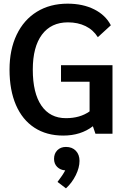

<svg xmlns="http://www.w3.org/2000/svg" viewBox="-20 -730 688 1048"><path d="M594 -374V0H501L487 -41Q421 10 325 10Q234 10 168 -33Q102 -76 67 -157Q32 -238 32 -350Q32 -459 71 -540.5Q110 -622 181.5 -666Q253 -710 349 -710Q432 -710 494 -679Q556 -648 585 -592L514 -527Q489 -567 447 -587.5Q405 -608 351 -608Q259 -608 209 -541Q159 -474 159 -350Q159 -222 206 -153.5Q253 -85 340 -85Q417 -85 469 -122V-284H313V-374ZM414 148Q414 185 393.5 226.5Q373 268 340 298L294 263Q323 225 336 200Q309 198 292 181Q275 164 275 137Q275 108 293 90Q311 72 340 72Q374 72 394 93Q414 114 414 148Z"/></svg>

Font: Sarabun SemiBold
Style: Regular
Weight: 600
Designer: Suppakit Chalermlarp | Katatrad Co.,Ltd.
Foundry: Cadson Demak Co.,Ltd.
Version: Version 1.000; ttfautohint (v1.6)